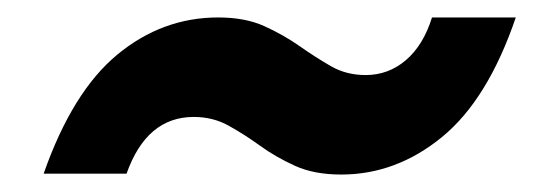

<svg xmlns="http://www.w3.org/2000/svg" viewBox="-20 -428 615 220"><path d="M371 -228Q340 -228 318 -238Q296 -248 278 -261Q260 -274 242 -284Q224 -294 202 -294Q148 -294 125 -229H30Q63 -323 114.5 -365.5Q166 -408 230 -408Q261 -408 283 -398Q305 -388 323.5 -375Q342 -362 359.5 -352Q377 -342 399 -342Q425 -342 445 -359Q465 -376 475 -408H571Q539 -314 486.5 -271Q434 -228 371 -228Z"/></svg>

Font: DeepMind Sans
Style: Bold Italic
Weight: 700
Italic angle: -10°
Designer: Jonny Pinhorn / Modifications: Colophon Foundry
Foundry: Colophon Foundry
Version: Version 1.002; ttfautohint (v1.8.2)